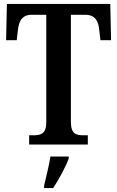

<svg xmlns="http://www.w3.org/2000/svg" viewBox="-20 -734 595 975"><path d="M128 0H426V-47H402C366 -47 340 -55 340 -115V-659H412C464 -659 480 -626 484 -582L490 -530H544L540 -714H15L11 -530H65L71 -582C76 -626 91 -659 142 -659H215V-113C215 -55 187 -47 152 -47H128ZM204 208V221H250C278 179 314 113 329 71V61H236C229 108 214 165 204 208Z"/></svg>

Font: Noto Serif Tamil Condensed SemiBold
Style: Italic
Weight: 600
Width: 3
Italic angle: -12°
Designer: Indian Type Foundry, Tom Grace, and the Monotype Design Team
Foundry: Monotype Imaging Inc.
Version: Version 2.003